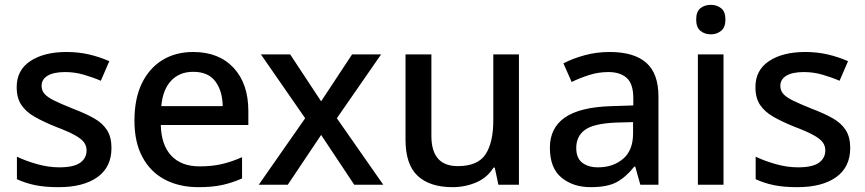

<svg xmlns="http://www.w3.org/2000/svg" viewBox="-20 -764 3579 794"><path d="M441 -152Q441 -73 383 -31.5Q325 10 222 10Q165 10 124.5 1.5Q84 -7 50 -23V-116Q85 -99 132.5 -85.5Q180 -72 225 -72Q285 -72 311.5 -91Q338 -110 338 -142Q338 -160 328 -174.5Q318 -189 290.5 -204.5Q263 -220 210 -240Q158 -261 122.5 -281.5Q87 -302 68 -330.5Q49 -359 49 -404Q49 -474 105.5 -511.5Q162 -549 255 -549Q304 -549 347.5 -539Q391 -529 432 -511L397 -430Q362 -445 325 -455.5Q288 -466 250 -466Q202 -466 177 -451Q152 -436 152 -409Q152 -390 164 -376Q176 -362 204.5 -348Q233 -334 283 -314Q333 -295 368.5 -275Q404 -255 422.5 -226Q441 -197 441 -152Z M779 -549Q885 -549 946 -483.5Q1007 -418 1007 -305V-247H645Q647 -164 688.5 -120Q730 -76 805 -76Q857 -76 897.5 -85.5Q938 -95 981 -114V-26Q940 -8 899 1Q858 10 801 10Q722 10 662.5 -21Q603 -52 569.5 -113.5Q536 -175 536 -265Q536 -356 566.5 -419Q597 -482 651.5 -515.5Q706 -549 779 -549ZM779 -467Q722 -467 687.5 -430Q653 -393 647 -325H901Q900 -388 870.5 -427.5Q841 -467 779 -467Z M1242 -275 1059 -539H1180L1308 -345L1436 -539H1556L1373 -275L1565 0H1445L1308 -206L1170 0H1050Z M2126 -539V0H2041L2026 -71H2021Q1995 -29 1949 -9.5Q1903 10 1852 10Q1757 10 1707 -37Q1657 -84 1657 -186V-539H1764V-202Q1764 -77 1873 -77Q1956 -77 1988 -126Q2020 -175 2020 -266V-539Z M2501 -549Q2602 -549 2652.5 -504.5Q2703 -460 2703 -365V0H2628L2607 -75H2603Q2568 -31 2529.5 -10.5Q2491 10 2423 10Q2350 10 2302 -29.5Q2254 -69 2254 -153Q2254 -235 2316 -278Q2378 -321 2507 -325L2599 -328V-358Q2599 -417 2572 -441.5Q2545 -466 2496 -466Q2455 -466 2417 -454Q2379 -442 2344 -425L2310 -502Q2348 -522 2397.5 -535.5Q2447 -549 2501 -549ZM2526 -257Q2434 -253 2398.5 -226.5Q2363 -200 2363 -152Q2363 -110 2388 -91Q2413 -72 2453 -72Q2515 -72 2556.5 -107Q2598 -142 2598 -212V-259Z M2920 -744Q2944 -744 2962 -730Q2980 -716 2980 -683Q2980 -651 2962 -636.5Q2944 -622 2920 -622Q2894 -622 2876.5 -636.5Q2859 -651 2859 -683Q2859 -716 2876.5 -730Q2894 -744 2920 -744ZM2972 -539V0H2866V-539Z M3496 -152Q3496 -73 3438 -31.5Q3380 10 3277 10Q3220 10 3179.5 1.5Q3139 -7 3105 -23V-116Q3140 -99 3187.5 -85.5Q3235 -72 3280 -72Q3340 -72 3366.5 -91Q3393 -110 3393 -142Q3393 -160 3383 -174.5Q3373 -189 3345.5 -204.5Q3318 -220 3265 -240Q3213 -261 3177.5 -281.5Q3142 -302 3123 -330.5Q3104 -359 3104 -404Q3104 -474 3160.5 -511.5Q3217 -549 3310 -549Q3359 -549 3402.5 -539Q3446 -529 3487 -511L3452 -430Q3417 -445 3380 -455.5Q3343 -466 3305 -466Q3257 -466 3232 -451Q3207 -436 3207 -409Q3207 -390 3219 -376Q3231 -362 3259.5 -348Q3288 -334 3338 -314Q3388 -295 3423.5 -275Q3459 -255 3477.5 -226Q3496 -197 3496 -152Z"/></svg>

Font: Noto Sans Bengali Medium
Style: Regular
Weight: 500
Designer: Jelle Bosma - Monotype Design Team
Foundry: Monotype Imaging Inc.
Version: Version 2.003; ttfautohint (v1.8.4.7-5d5b)